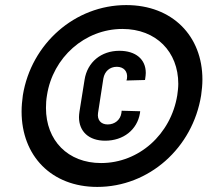

<svg xmlns="http://www.w3.org/2000/svg" viewBox="-20 -728 817 756"><path d="M363 8C566 8 739 -145 772 -353C775 -374 777 -395 777 -415C777 -586 659 -708 477 -708C275 -708 103 -556 70 -353C67 -331 65 -310 65 -289C65 -114 183 8 363 8ZM378 -86C247 -86 161 -175 161 -303C161 -319 162 -336 165 -353C188 -502 314 -614 462 -614C595 -614 682 -524 682 -398C682 -383 680 -368 678 -353C653 -199 527 -86 378 -86ZM394 -174C466 -174 520 -217 531 -282L532 -290L459 -292L458 -283C454 -256 432 -238 404 -238C377 -238 362 -256 366 -283L387 -419C392 -447 412 -465 440 -465C467 -465 484 -447 480 -419L478 -411L551 -413L552 -420C553 -427 554 -434 554 -441C554 -495 514 -528 450 -528C379 -528 324 -484 313 -414L293 -289C292 -281 291 -274 291 -267C291 -210 330 -174 394 -174Z"/></svg>

Font: Arthouse Owned
Style: Bold Italic
Weight: 700
Italic angle: -10°
Designer: Jeremy Tribby
Foundry: Tribby Type
Version: Version 1.000;PS 001.000;hotconv 1.0.88;makeotf.lib2.5.64775